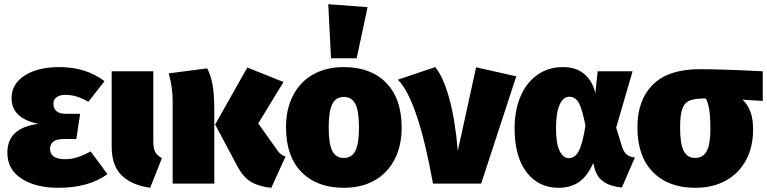

<svg xmlns="http://www.w3.org/2000/svg" viewBox="-20 -873 3647 913"><path d="M477 -487 400 -389Q370 -406 344.5 -414Q319 -422 290 -422Q265 -422 249.5 -411Q234 -400 234 -380Q234 -358 248 -345Q262 -332 291 -332H361L343 -212H283Q249 -212 233.5 -199.5Q218 -187 218 -165Q218 -116 291 -116Q318 -116 346 -124.5Q374 -133 411 -153L491 -45Q402 20 258 20Q150 20 82.5 -23.5Q15 -67 15 -147Q15 -266 163 -284Q35 -310 35 -406Q35 -474 97.5 -514Q160 -554 262 -554Q389 -554 477 -487Z M709 -202Q709 -168 718 -150.5Q727 -133 750 -121L694 20Q605 7 558 -39.5Q511 -86 511 -176V-534H709Z M1208 -286 1299 -158Q1307 -146 1316 -139.5Q1325 -133 1338 -129L1270 20Q1214 15 1175 -7.5Q1136 -30 1108 -84L1003 -281L1156 -552L1328 -483ZM999 -349V0H801V-397Q801 -428 795.5 -464Q790 -500 782 -524L965 -548Q982 -516 990.5 -471.5Q999 -427 999 -349Z M1890 -266Q1890 -180 1856.5 -115Q1823 -50 1761 -15Q1699 20 1615 20Q1487 20 1413.5 -55Q1340 -130 1340 -268Q1340 -354 1373.5 -419Q1407 -484 1469 -519Q1531 -554 1615 -554Q1743 -554 1816.5 -479Q1890 -404 1890 -266ZM1543 -268Q1543 -189 1560 -155.5Q1577 -122 1615 -122Q1653 -122 1670 -156Q1687 -190 1687 -266Q1687 -345 1670 -378.5Q1653 -412 1615 -412Q1577 -412 1560 -378Q1543 -344 1543 -268ZM1728 -839 1676 -596H1554L1541 -853Z M2157 -156 2244 -553 2435 -510 2268 0H2039Q1967 -399 1872 -494L2049 -554Q2086 -512 2115 -409.5Q2144 -307 2157 -156Z M2811 -430 2822 -534H2988L2910 -266L2937 -178Q2945 -151 2960 -138.5Q2975 -126 2999 -124L2937 19Q2882 13 2850 -9Q2818 -31 2807 -74L2801 -98Q2774 -36 2734 -8Q2694 20 2636 20Q2541 20 2484 -54Q2427 -128 2427 -263Q2427 -348 2455 -414Q2483 -480 2535 -517Q2587 -554 2657 -554Q2720 -554 2759 -520.5Q2798 -487 2811 -430ZM2624 -263Q2624 -188 2641.5 -154.5Q2659 -121 2684 -121Q2714 -121 2732 -154.5Q2750 -188 2764 -275Q2749 -354 2732.5 -383.5Q2716 -413 2687 -413Q2659 -413 2641.5 -376Q2624 -339 2624 -263Z M3607 -393 3511 -399Q3537 -374 3549 -340Q3561 -306 3561 -256Q3561 -174 3527.5 -111.5Q3494 -49 3432 -14.5Q3370 20 3286 20Q3158 20 3084.5 -55Q3011 -130 3011 -268Q3011 -398 3085 -471Q3159 -544 3307 -544Q3413 -544 3607 -534ZM3358 -256Q3358 -317 3352.5 -352Q3347 -387 3336 -405Q3286 -405 3261 -395.5Q3236 -386 3225 -356.5Q3214 -327 3214 -267Q3214 -189 3231 -155.5Q3248 -122 3286 -122Q3323 -122 3340.5 -154.5Q3358 -187 3358 -256Z"/></svg>

Font: FiraGO Heavy
Style: Regular
Weight: 900
Designer: bBox Type
Foundry: bBox Type GmbH
Version: Version 1.001